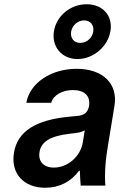

<svg xmlns="http://www.w3.org/2000/svg" viewBox="-20 -874 640 904"><path d="M399 -374C393 -345 378 -331 343 -328L310 -325C148 -310 63 -256 46 -156C29 -58 91 10 193 10C260 10 315 -19 352 -70H356C357 -44 358 -20 360 0H476C472 -55 476 -120 489 -193L519 -376C536 -480 464 -550 341 -550C220 -550 120 -483 104 -390H221C231 -426 273 -450 323 -450C379 -450 407 -421 399 -374ZM234 -85C185 -85 159 -114 166 -158C174 -207 216 -233 306 -244L338 -248C354 -250 368 -254 379 -260L370 -204C359 -137 299 -85 234 -85ZM234 -727C222 -654 271 -596 345 -596C419 -596 488 -654 500 -728C512 -800 464 -854 388 -854C312 -854 246 -800 234 -727ZM358 -672C328 -672 310 -695 315 -725C320 -755 346 -778 376 -778C406 -778 424 -755 419 -725C414 -695 388 -672 358 -672Z"/></svg>

Font: CommitMono
Style: Bold Italic
Weight: 700
Monospace: yes
Designer: Eigil Nikolajsen
Foundry: Eigil Nikolajsen
Version: Version 1.143